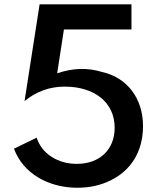

<svg xmlns="http://www.w3.org/2000/svg" viewBox="-20 -845 740 880"><path d="M334.5 15.5C390 15.5 441 4.5 486.5 -18C577.5 -62 635.5 -147.5 635.5 -267C635.5 -396.5 560.5 -490 448 -515C382 -535.5 313.5 -533.5 242 -509L273 -710H582.5V-825H161.5L92.5 -381.5C144.5 -425 207 -448 276.5 -448C412 -448 505.5 -376.5 505.5 -259.5C505.5 -160.5 438 -94 332.5 -94C288 -94 249.5 -105 216 -126.5C182.5 -148 160 -177.5 148 -214L44 -163.5C86 -49.5 202.5 15.5 334.5 15.5Z"/></svg>

Font: Spartan SemiBold
Style: Regular
Weight: 600
Designer: Matt Bailey, Mirko Velimirovic
Foundry: Matt Bailey
Version: Version 1.003